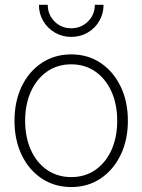

<svg xmlns="http://www.w3.org/2000/svg" viewBox="-20 -753 581 783"><path d="M270.5 9.8Q202.6 9.8 150.1 -25.1Q97.7 -60.1 68.4 -121.1Q39.1 -182.1 39.1 -260.3Q39.1 -339.4 68.4 -400.4Q97.7 -461.4 150.1 -496.3Q202.6 -531.2 270.5 -531.2Q338.4 -531.2 390.4 -496.3Q442.4 -461.4 471.9 -400.4Q501.5 -339.4 501.5 -260.3Q501.5 -182.1 471.9 -121.1Q442.4 -60.1 390.4 -25.1Q338.4 9.8 270.5 9.8ZM270.5 -30.8Q326.7 -30.8 368.9 -60.1Q411.1 -89.4 434.6 -141.4Q458 -193.4 458 -260.3Q458 -327.6 434.6 -379.6Q411.1 -431.6 368.9 -461.2Q326.7 -490.7 270.5 -490.7Q214.4 -490.7 171.9 -461.2Q129.4 -431.6 106 -379.6Q82.5 -327.6 82.5 -260.3Q82.5 -193.4 106 -141.4Q129.4 -89.4 171.9 -60.1Q214.4 -30.8 270.5 -30.8ZM270.5 -602.5Q233.9 -602.5 203.9 -620.1Q173.8 -637.7 156.2 -667.5Q138.7 -697.3 138.7 -733.4H174.8Q174.8 -692.9 202.6 -665.3Q230.5 -637.7 270.5 -637.7Q310.5 -637.7 338.6 -665.3Q366.7 -692.9 366.7 -733.4H402.3Q402.3 -697.3 385 -667.5Q367.7 -637.7 337.6 -620.1Q307.6 -602.5 270.5 -602.5Z"/></svg>

Font: Inter 28pt ExtraLight
Style: Regular
Weight: 250
Designer: Rasmus Andersson
Foundry: rsms
Version: Version 4.001;git-66647c0bb